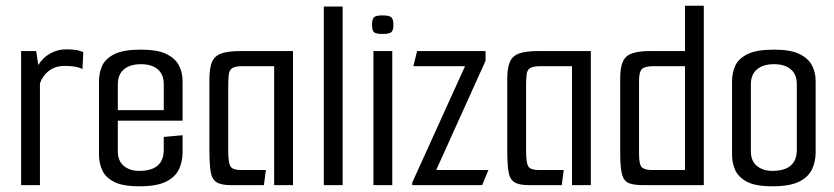

<svg xmlns="http://www.w3.org/2000/svg" viewBox="-20 -649 2924 673"><path d="M54 0V-470H107L114 -421Q130 -447 156 -461.5Q182 -476 211 -476Q235 -476 248.5 -473.5Q262 -471 272 -466L269 -407Q257 -413 242 -415.5Q227 -418 206 -418Q175 -418 152.5 -401.5Q130 -385 120 -357V0Z M468 4Q409 4 379 -12Q349 -28 338 -53Q327 -78 327 -106V-365Q327 -393 338 -418Q349 -443 380.5 -459Q412 -475 474 -475Q532 -475 563.5 -459.5Q595 -444 607.5 -419Q620 -394 620 -366V-226H393V-118Q393 -85 414 -67.5Q435 -50 468 -50Q554 -50 554 -124V-169L620 -175V-115Q620 -82 607 -55Q594 -28 561.5 -12Q529 4 468 4ZM393 -354V-263H554V-354Q554 -388 533 -406Q512 -424 474 -424Q436 -424 414.5 -406Q393 -388 393 -354Z M791 0Q754 0 738 -11Q722 -22 718 -49.5Q714 -77 714 -128V-371Q714 -410 723 -431.5Q732 -453 755.5 -461.5Q779 -470 824 -470H1007V0H941V-417H830Q805 -417 794.5 -410.5Q784 -404 782 -389Q780 -374 780 -348V-121Q780 -78 788 -65.5Q796 -53 825 -53H912L905 0Z M1115 -626H1181V0H1115Z M1321 -530Q1297 -530 1290.5 -536.5Q1284 -543 1284 -562Q1284 -581 1290.5 -588Q1297 -595 1321 -595Q1345 -595 1352 -588Q1359 -581 1359 -562Q1359 -543 1352 -536.5Q1345 -530 1321 -530ZM1289 0V-470H1355V0Z M1425 -9 1610 -417H1429L1442 -470H1682V-436L1509 -53H1692L1670 0H1425Z M1835 0Q1798 0 1782 -11Q1766 -22 1762 -49.5Q1758 -77 1758 -128V-371Q1758 -410 1767 -431.5Q1776 -453 1799.5 -461.5Q1823 -470 1868 -470H2051V0H1985V-417H1874Q1849 -417 1838.5 -410.5Q1828 -404 1826 -389Q1824 -374 1824 -348V-121Q1824 -78 1832 -65.5Q1840 -53 1869 -53H1956L1949 0Z M2236 0Q2202 0 2184.5 -7Q2167 -14 2160.5 -37Q2154 -60 2154 -109V-375Q2154 -431 2175.5 -450.5Q2197 -470 2259 -470H2381V-629H2447V0ZM2381 -53V-417H2272Q2240 -417 2230 -407Q2220 -397 2220 -366V-108Q2220 -72 2230 -62.5Q2240 -53 2266 -53Z M2687 4Q2628 4 2598 -12Q2568 -28 2557 -53Q2546 -78 2546 -106V-365Q2546 -393 2557 -418Q2568 -443 2599.5 -459Q2631 -475 2693 -475Q2751 -475 2782.5 -459.5Q2814 -444 2826.5 -419Q2839 -394 2839 -366V-115Q2839 -82 2826 -55Q2813 -28 2780.5 -12Q2748 4 2687 4ZM2687 -50Q2773 -50 2773 -124V-354Q2773 -388 2752 -406Q2731 -424 2693 -424Q2655 -424 2633.5 -406Q2612 -388 2612 -354V-118Q2612 -85 2633 -67.5Q2654 -50 2687 -50Z"/></svg>

Font: Smooch Sans Medium
Style: Regular
Weight: 500
Designer: Robert E. Leuschke
Foundry: Robert E. Leuschke
Version: Version 1.010; ttfautohint (v1.8.3)